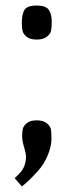

<svg xmlns="http://www.w3.org/2000/svg" viewBox="-20 -550 266 694"><path d="M117 68Q84 105 59 124L33 94Q47 81 54 73Q74 50 74 15Q74 5 67 -18Q60 -41 60 -57.5Q60 -74 62.5 -84.5Q65 -95 77 -105Q89 -115 112.5 -115Q136 -115 148.5 -105Q161 -95 163.5 -84.5Q166 -74 166 -47.5Q166 -21 152.5 11.5Q139 44 117 68ZM66 -510Q75 -530 111 -530Q147 -530 157 -513.5Q167 -497 167 -473.5Q167 -450 164.5 -438.5Q162 -427 149 -417Q136 -407 112.5 -407Q89 -407 76.5 -417Q64 -427 61.5 -438.5Q59 -450 59 -465.5Q59 -481 60.5 -490Q62 -499 66 -510Z"/></svg>

Font: Sintony
Style: Regular
Weight: 400
Version: Version 001.001